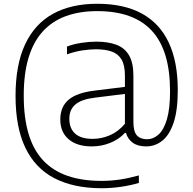

<svg xmlns="http://www.w3.org/2000/svg" viewBox="-20 -769 1026 1019"><path d="M518.5 230Q369.5 229.5 268 176.5Q166.5 123.5 114.5 15Q62.5 -93.5 62.5 -260Q62.5 -425 113.2 -533.5Q164 -642 260.8 -695.5Q357.5 -749 496 -749Q637 -749 732 -697.5Q827 -646 875.2 -544Q923.5 -442 923.5 -290.5Q923.5 -182.5 901 -116.8Q878.5 -51 840.5 -21.5Q802.5 8 756 8Q711 8 684.2 -11.8Q657.5 -31.5 648.5 -64H643Q613.5 -31 566.8 -11.5Q520 8 467 8Q389 8 344.5 -29.8Q300 -67.5 300 -135Q300 -202.5 344.5 -240Q389 -277.5 485 -288.5L664 -310.5L663 -273L486 -251Q413.5 -242.5 380.8 -215.2Q348 -188 348 -138.5Q348 -87.5 378.8 -59.8Q409.5 -32 472 -32Q518.5 -32 563.2 -51.2Q608 -70.5 643 -112V-367Q643 -423 625 -453.2Q607 -483.5 572.5 -495.5Q538 -507.5 489 -507.5Q457.5 -507.5 417.2 -501.5Q377 -495.5 335.5 -480.5V-522Q369.5 -535 411.5 -541.5Q453.5 -548 491 -548Q553.5 -548 597.5 -531.5Q641.5 -515 664.8 -475.5Q688 -436 688 -367V-121.5Q688 -71 706.5 -50.5Q725 -30 761 -30Q793.5 -30 821.2 -54.8Q849 -79.5 865.8 -135.5Q882.5 -191.5 882.5 -285.5Q882.5 -393 858.5 -473Q834.5 -553 786 -605.5Q737.5 -658 665.2 -684Q593 -710 496 -710Q401.5 -710 328.5 -683Q255.5 -656 206 -601Q156.5 -546 131.2 -461.5Q106 -377 106 -262Q106 -144 131.8 -58.2Q157.5 27.5 209.2 82.5Q261 137.5 338.2 164.2Q415.5 191 518.5 191Q569 191 617 183.8Q665 176.5 717 162V202Q672.5 215 621.5 222.5Q570.5 230 518.5 230Z"/></svg>

Font: Encode Sans SC SemiExpanded ExtraLight
Style: Regular
Weight: 250
Width: 6
Designer: Multiple Designers
Foundry: Impallari Type
Version: Version 3.002